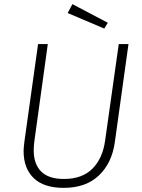

<svg xmlns="http://www.w3.org/2000/svg" viewBox="-20 -897 687 928"><path d="M535 -210Q521 -109 458 -49Q395 11 288 11Q191 11 142.5 -36.5Q94 -84 94 -167Q94 -181 98 -213L164 -684H211L146 -214Q143 -190 143 -170Q143 -104 179 -68Q215 -32 289 -32Q377 -32 426.5 -81.5Q476 -131 488 -217L554 -684H601ZM330 -877 501 -787 484 -759 307 -834Z"/></svg>

Font: Fira Sans ExtraLight
Style: Italic
Weight: 275
Italic angle: -8°
Designer: Carrois Corporate & Edenspiekermann AG
Foundry: Carrois Corporate GbR & Edenspiekermann AG
Version: Version 4.203